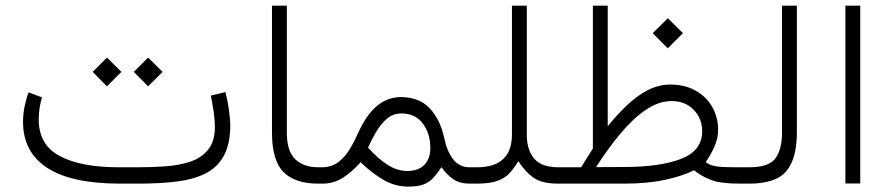

<svg xmlns="http://www.w3.org/2000/svg" viewBox="-20 -658 3189 688"><path d="M476.1 0H410.2Q236.3 0 149.4 -56.4Q62.5 -112.8 62.5 -221.7Q62.5 -249 67.9 -275.6Q73.2 -302.2 82.5 -327.1L130.4 -309.1Q118.7 -269.5 118.7 -229Q119.1 -138.7 194.6 -98.6Q270 -58.6 405.3 -58.6H472.7Q521.5 -58.6 570.3 -61.8Q619.1 -64.9 659.9 -78.1Q700.7 -91.3 725.3 -121.1Q750 -150.9 750 -204.1Q750 -225.6 746.1 -254.2Q742.2 -282.7 735.4 -315.4L787.6 -328.1Q796.4 -294.9 800.8 -260.7Q805.2 -226.6 805.2 -211.4Q805.2 -142.1 782.2 -100.1Q759.3 -58.1 716.1 -36.4Q672.9 -14.6 612.3 -7.3Q551.8 0 476.1 0ZM459.5 -400.4 510.7 -451.7 562.5 -400.4 510.7 -348.6ZM312 -400.4 363.3 -451.7 415 -400.4 363.3 -348.6Z M1134.8 0H1120.1Q1037.1 0 995.8 -41.5Q954.6 -83 954.6 -183.1V-637.7H1007.8V-182.6Q1007.8 -116.7 1037.8 -87.6Q1067.9 -58.6 1120.1 -58.6H1134.8Z M1272 -76.7Q1242.2 -42.5 1209 -21.2Q1175.8 0 1135.7 0H1115.2V-58.6H1133.3Q1168.9 -58.6 1193.6 -78.1Q1218.3 -97.7 1234.9 -126Q1251.5 -154.3 1262.7 -180.2Q1293.9 -249 1332 -279.5Q1370.1 -310.1 1416 -310.1Q1483.4 -310.1 1521 -268.6Q1558.6 -227.1 1571.8 -163.1Q1581.5 -116.2 1603.8 -87.4Q1626 -58.6 1662.6 -58.6H1677.2V0H1662.6Q1627.4 0 1604 -16.1Q1580.6 -32.2 1562 -59.1Q1546.9 -36.1 1532.5 -20.5Q1518.1 -4.9 1497.6 2.9Q1477.1 10.7 1443.4 10.7Q1395.5 10.7 1354.5 -13.2Q1313.5 -37.1 1272 -76.7ZM1298.8 -129.4Q1332.5 -90.8 1367.7 -68.1Q1402.8 -45.4 1439.5 -45.4Q1479.5 -45.4 1500.7 -67.4Q1522 -89.4 1522 -127.9Q1522 -179.7 1494.9 -215.6Q1467.8 -251.5 1418.5 -251.5Q1388.2 -251.5 1366 -232.2Q1343.8 -212.9 1327.4 -184.6Q1311 -156.2 1298.8 -129.4Z M1837.4 -80.6Q1822.3 -55.2 1805.7 -37.4Q1789.1 -19.5 1762.2 -9.8Q1735.4 0 1688.5 0H1657.7V-58.6H1689.5Q1813.5 -58.6 1814.5 -175.3V-637.7H1867.7V-175.3Q1867.7 -120.6 1894.3 -89.6Q1920.9 -58.6 1980 -58.6H1994.6V0H1980Q1920.9 0 1890.6 -22Q1860.4 -43.9 1837.4 -80.6Z M2318.8 -539.1 2373 -592.8 2427.2 -539.1 2373 -484.9ZM2508.8 -77.1Q2521 -68.4 2534.7 -64.5Q2548.3 -60.5 2570.6 -59.6Q2592.8 -58.6 2630.4 -58.6H2645V0H2630.4Q2562 0 2527.3 -13.4Q2492.7 -26.9 2466.8 -47.9Q2427.7 -27.8 2364.3 -13.9Q2300.8 0 2216.8 0H1975.1V-58.6H2062.5Q2072.8 -75.7 2083.5 -92.5Q2094.2 -109.4 2104.5 -126V-637.7H2157.7V-205.6Q2190.4 -246.1 2225.8 -280Q2261.2 -314 2300.3 -334.5Q2339.4 -355 2382.3 -355Q2433.6 -355 2471.9 -333.7Q2510.3 -312.5 2531.7 -275.6Q2553.2 -238.8 2553.2 -191.4Q2553.2 -162.1 2539.6 -131.8Q2525.9 -101.6 2508.8 -77.1ZM2214.8 -59.6Q2345.7 -59.6 2420.9 -88.9Q2496.1 -118.2 2496.1 -187.5Q2496.1 -233.4 2465.6 -264.6Q2435.1 -295.9 2386.7 -295.9Q2340.8 -295.9 2294.9 -264.9Q2249 -233.9 2204.1 -180.4Q2159.2 -127 2115.7 -59.1Z M2625.5 0V-58.6H2665Q2736.3 -58.6 2759.3 -91.6Q2782.2 -124.5 2782.2 -182.1V-637.7H2835.4V-182.6Q2835.4 -89.8 2797.9 -44.9Q2760.3 0 2664.6 0Z M3009.3 -637.7H3062.5V-0.5H3009.3Z"/></svg>

Font: Vazir Thin UI
Style: Thin-UI
Weight: 100
Designer: Saber Rastikerdar
Foundry: Saber Rastikerdar
Version: Version 30.0.0